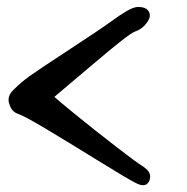

<svg xmlns="http://www.w3.org/2000/svg" viewBox="-20 -611 544 560"><path d="M381.8 -590.8Q403.3 -590.8 411.1 -581.1Q417 -575.2 417 -566.4Q417 -562.5 416 -559.1Q412.6 -548.3 401.4 -536.4Q390.1 -524.4 373.3 -518.8Q356.4 -513.2 250.7 -423.3Q145 -333.5 138.7 -328.6Q144.5 -322.3 199.7 -277.3Q254.9 -232.4 317.4 -184.1Q379.9 -135.7 397.9 -125Q418 -111.3 418 -96.2V-94.7Q417 -80.1 407.2 -73.2Q402.3 -70.8 397 -70.8Q387.7 -70.8 373.5 -78.6Q353.5 -88.4 263.9 -143.8Q174.3 -199.2 112.5 -236.1Q50.8 -272.9 32.2 -279.1Q13.7 -285.2 7.3 -307.6Q4.9 -313.5 4.9 -319.3Q4.9 -336.4 21.5 -351.1Q41 -370.6 64.5 -387.7Q87.9 -404.8 180.2 -465.1Q272.5 -525.4 302.2 -547.1Q332 -568.8 350.3 -579.3Q368.7 -589.8 381.8 -590.8Z"/></svg>

Font: Myanmar Kalay
Style: Regular
Weight: 400
Designer: Khon Soe Zaw Thu
Foundry: PaOh Unicode khonsoezawthu@gmail.com and @hotmail.com
Version: Version 1.20 December 6, 2016